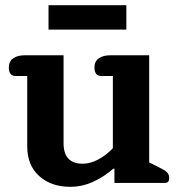

<svg xmlns="http://www.w3.org/2000/svg" viewBox="-20 -705 689 740"><path d="M167 -685H467V-591H167ZM85 -140V-412H41Q14 -412 14 -445Q14 -468 30.5 -480Q47 -492 76 -492H225V-153Q225 -74 299 -74Q328 -74 359 -90.5Q390 -107 415 -134V-412H371Q344 -412 344 -445Q344 -468 360.5 -480Q377 -492 406 -492H555V-79L591 -61Q614 -50 623 -41.5Q632 -33 632 -19Q632 -9 628 -4.5Q624 0 614 0H421V-55H417Q380 -23 338 -4Q296 15 251 15Q177 15 131 -26.5Q85 -68 85 -140Z"/></svg>

Font: Maitree
Style: Bold
Weight: 700
Designer: CadsonDemak Team
Foundry: CadsonDemak
Version: Version 1.002